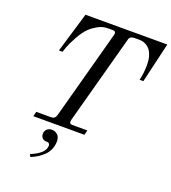

<svg xmlns="http://www.w3.org/2000/svg" viewBox="-167 -836 1079 1208"><g transform="rotate(20 372.0 -232.0)"><path d="M106 0 114 -32H214Q240 -32 247 -59L408 -653Q416 -680 390 -680H357Q323 -680 292.5 -663Q262 -646 242 -627Q213 -599 187.5 -552.5Q162 -506 151.5 -477Q141 -448 141 -444H116L196 -712H744L681 -444H656Q668 -494 668 -548Q668 -580 661 -604Q654 -628 644 -642Q634 -656 620 -665Q606 -674 593.5 -677Q581 -680 568 -680H535Q504 -680 499 -653L338 -59Q335 -45 339 -38.5Q343 -32 356 -32H456L448 0ZM168 231Q261 193 261 141Q261 130 252 124Q246 122 237 122Q220 122 210 111Q200 100 200 84Q200 64 213 52Q226 40 245 40Q268 40 284 55Q300 70 300 98Q300 126 289.5 151Q279 176 260.5 194Q242 212 221 225Q200 238 176 248Z"/></g></svg>

Font: Old Standard TT
Style: Italic
Weight: 400
Italic angle: -15.2°
Designer: Alexey Kryukov <alexios@thessalonica.org.ru>
Version: Version 2.2